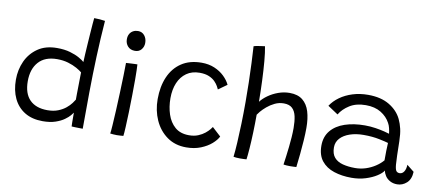

<svg xmlns="http://www.w3.org/2000/svg" viewBox="-67 -969 2778 1228"><g transform="rotate(10 1322.0 -355.0)"><path d="M439 -1.5Q438.5 -10.5 438.2 -29Q438 -47.5 438 -65.5Q438 -83.5 438 -91Q435 -86 423.2 -72Q411.5 -58 389.2 -42Q367 -26 332.5 -14.2Q298 -2.5 250 -2.5Q181.5 -2.5 133.8 -31.5Q86 -60.5 61 -112.8Q36 -165 36 -235Q36 -299.5 61.2 -355Q86.5 -410.5 136.5 -445Q186.5 -479.5 261 -479.5Q309 -479.5 345.5 -469Q382 -458.5 406.5 -444.5Q431 -430.5 441.5 -420.5Q442 -440.5 444 -472Q446 -503.5 448.2 -539.5Q450.5 -575.5 453 -610.2Q455.5 -645 457.5 -671.2Q459.5 -697.5 461 -709Q478 -709 498.2 -707.5Q518.5 -706 532 -703.5Q523 -586 518.5 -469.5Q514 -353 512.8 -236Q511.5 -119 511.5 0.5Q505 0.5 490 0.2Q475 0 460.2 -0.5Q445.5 -1 439 -1.5ZM268 -77Q307.5 -77 337 -88.8Q366.5 -100.5 387 -117.5Q407.5 -134.5 419.5 -150.8Q431.5 -167 436 -175Q436 -187.5 436.2 -212.2Q436.5 -237 437 -265Q437.5 -293 437.8 -317Q438 -341 438.5 -352.5Q426.5 -363 402.5 -376.5Q378.5 -390 345.8 -399.8Q313 -409.5 274 -409.5Q195 -409.5 153.8 -363.5Q112.5 -317.5 112.5 -238.5Q112.5 -158.5 152.8 -117.8Q193 -77 268 -77Z M775.5 0.5Q768.5 1 756.5 2Q744.5 3 732.5 3Q720.5 3 709.8 2Q699 1 690 0Q692.5 -13 695.2 -54.2Q698 -95.5 700.8 -151.8Q703.5 -208 705.8 -268Q708 -328 709.5 -379.8Q711 -431.5 711 -462Q715 -462.5 724.8 -463Q734.5 -463.5 746.2 -464.2Q758 -465 768.5 -465.2Q779 -465.5 784.5 -465.5Q785.5 -453 786.2 -427.2Q787 -401.5 787 -369.5Q787 -322.5 786.2 -266Q785.5 -209.5 783.8 -155Q782 -100.5 780 -58.5Q778 -16.5 775.5 0.5ZM753.5 -548Q723.5 -548 706.8 -566.8Q690 -585.5 690 -612.5Q690 -633.5 698.5 -647.8Q707 -662 721 -669.2Q735 -676.5 752 -676.5Q778.5 -676.5 794.2 -657Q810 -637.5 810 -609Q810 -584.5 795 -566.2Q780 -548 753.5 -548Z M1386 -103Q1374.5 -79.5 1346.8 -55Q1319 -30.5 1277.5 -13.8Q1236 3 1183 3Q1110.5 3 1058.2 -34.5Q1006 -72 978.2 -134Q950.5 -196 950.5 -269.5Q950.5 -351.5 977.5 -414Q1004.5 -476.5 1057.5 -512Q1110.5 -547.5 1188.5 -547.5Q1234.5 -547.5 1271.8 -531.8Q1309 -516 1335.2 -490.8Q1361.5 -465.5 1375 -437L1319 -397Q1316.5 -403 1309 -416.8Q1301.5 -430.5 1286.8 -445.8Q1272 -461 1247.5 -471.5Q1223 -482 1186.5 -482Q1136.5 -482 1101.5 -457.2Q1066.5 -432.5 1048.2 -389.2Q1030 -346 1030 -289.5Q1030 -233.5 1046 -185Q1062 -136.5 1096.5 -106.5Q1131 -76.5 1187.5 -76.5Q1221 -76.5 1246.5 -87Q1272 -97.5 1289.8 -112Q1307.5 -126.5 1317.5 -139Q1327.5 -151.5 1329.5 -155Z M1577 11.5Q1569.5 12 1558.2 12.5Q1547 13 1535 13Q1522.5 13 1510.2 12Q1498 11 1492.5 9.5Q1497 -27.5 1500.2 -83.2Q1503.5 -139 1505.5 -207Q1507.5 -275 1507.5 -348Q1507.5 -411.5 1506 -476Q1504.5 -540.5 1501.8 -599.8Q1499 -659 1496 -709Q1499.5 -710.5 1509 -712.5Q1518.5 -714.5 1530 -716.2Q1541.5 -718 1552 -719.5Q1562.5 -721 1568 -721.5Q1575.5 -684 1580.5 -626.2Q1585.5 -568.5 1588.2 -500.8Q1591 -433 1591.5 -365Q1608.5 -387.5 1637.5 -408.2Q1666.5 -429 1702.5 -442Q1738.5 -455 1776 -455Q1829 -455 1860.5 -429.5Q1892 -404 1905.8 -358.8Q1919.5 -313.5 1919.5 -253Q1919.5 -216 1916.5 -171.5Q1913.5 -127 1909 -81.5Q1904.5 -36 1899.5 4.5Q1890.5 5 1879.5 5.5Q1868.5 6 1858 6Q1846.5 6 1835.2 5.2Q1824 4.5 1816 3Q1819.5 -21.5 1823.5 -51.8Q1827.5 -82 1831 -114.2Q1834.5 -146.5 1836.8 -178.2Q1839 -210 1839 -238Q1839 -281 1832 -313.5Q1825 -346 1806 -364.2Q1787 -382.5 1750.5 -382.5Q1719.5 -382.5 1692.2 -369.2Q1665 -356 1643.2 -337.5Q1621.5 -319 1608 -302.8Q1594.5 -286.5 1591.5 -281Q1591.5 -224.5 1589.5 -165.8Q1587.5 -107 1584 -59.5Q1580.5 -12 1577 11.5Z M2257.5 11Q2195 11 2144 -5.8Q2093 -22.5 2063.2 -59.8Q2033.5 -97 2033.5 -158.5Q2033.5 -217 2066.2 -256.2Q2099 -295.5 2156.2 -314.8Q2213.5 -334 2285.5 -334Q2321 -334 2355 -328.8Q2389 -323.5 2413.8 -317.2Q2438.5 -311 2446.5 -308Q2444.5 -326 2440.2 -343.8Q2436 -361.5 2428 -375.5Q2408 -413.5 2368 -438Q2328 -462.5 2269.5 -462.5Q2207 -462.5 2164.5 -435.8Q2122 -409 2100.5 -372.5L2033.5 -417Q2055 -450 2090.5 -475.5Q2126 -501 2172.2 -515.5Q2218.5 -530 2272.5 -530Q2355.5 -530 2410.5 -497Q2465.5 -464 2490.5 -412Q2503.5 -384.5 2511 -352.5Q2518.5 -320.5 2519.5 -271.5Q2520.5 -217 2521.5 -180.8Q2522.5 -144.5 2524.5 -120.5Q2527.5 -89.5 2535 -80.5Q2542.5 -71.5 2556.5 -71.5Q2573.5 -71.5 2584.5 -87.8Q2595.5 -104 2596.5 -133L2643.5 -95.5Q2641.5 -47 2614.5 -22.8Q2587.5 1.5 2553 1.5Q2526 1.5 2506 -9.8Q2486 -21 2475 -38Q2464 -55 2461.5 -72Q2451 -54 2421.2 -34.8Q2391.5 -15.5 2349.2 -2.2Q2307 11 2257.5 11ZM2270 -54.5Q2305.5 -54.5 2338.8 -65.2Q2372 -76 2400.2 -94.5Q2428.5 -113 2447.5 -135.5Q2447.5 -171.5 2448 -198.5Q2448.5 -225.5 2450 -249Q2434.5 -254 2390 -263.2Q2345.5 -272.5 2288.5 -272.5Q2239 -272.5 2199.5 -259Q2160 -245.5 2137.2 -220.8Q2114.5 -196 2114.5 -161.5Q2114.5 -119.5 2134.5 -96.2Q2154.5 -73 2189.8 -63.8Q2225 -54.5 2270 -54.5Z"/></g></svg>

Font: Grandstander Thin Light
Style: Regular
Weight: 300
Version: Version 1.200